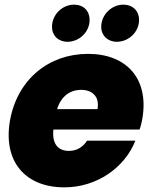

<svg xmlns="http://www.w3.org/2000/svg" viewBox="-20 -800 656 827"><path d="M330 -413C375 -413 410 -386 400 -330H226C243 -385 281 -413 330 -413ZM563 -194H355C340 -171 315 -150 277 -150C234 -150 203 -176 210 -242H581C587 -257 590 -273 593 -288C623 -461 525 -568 359 -568C191 -568 55 -459 23 -281C-8 -102 91 7 257 7C398 7 518 -79 563 -194ZM271 -620C321 -620 366 -662 366 -714C366 -753 340 -780 299 -780C249 -780 204 -738 204 -684C204 -647 231 -620 271 -620ZM483 -620C534 -620 579 -662 579 -714C579 -753 552 -780 511 -780C462 -780 416 -738 416 -684C416 -647 444 -620 483 -620Z"/></svg>

Font: SVN-Poppins ExtraBold
Style: Italic
Weight: 800
Italic angle: -10°
Designer: Ninad Kale (Devanagari), Jonny Pinhorn (Latin)
Foundry: Indian Type Foundry
Version: Version 3.002 2017